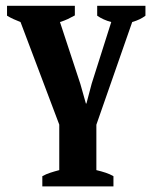

<svg xmlns="http://www.w3.org/2000/svg" viewBox="-20 -477 540 680"><path d="M381.8 183.1H129.9V147Q143.1 139.6 158 134.8Q172.9 129.9 189.9 125.5V-35.6L52.7 -398.9Q40 -403.8 28.1 -409.2Q16.1 -414.6 4.9 -421.4V-456.5H245.1V-422.4Q232.9 -415.5 220.5 -409.7Q208 -403.8 192.4 -398.9L264.6 -179.7L284.2 -110.4H286.1L304.7 -180.7L374 -398.9Q345.2 -406.7 324.2 -421.4V-456.5H495.1V-421.4Q486.3 -414.6 475.3 -409.2Q464.4 -403.8 448.2 -398.9L321.3 -35.2V125.5Q339.8 129.9 354.5 134.8Q369.1 139.6 381.8 147Z"/></svg>

Font: PT Astra Serif
Style: Bold
Weight: 700
Designer: A.Korolkova, I. Chaeva
Foundry: ParaType Ltd
Version: Version 1.002